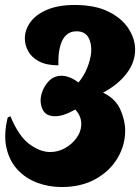

<svg xmlns="http://www.w3.org/2000/svg" viewBox="-20 -746 564 773"><path d="M228 7Q176 7 129.5 -10.5Q83 -28 50.5 -63Q18 -98 6 -150.5Q-6 -203 11 -273L22 -278Q55 -198 98 -166Q141 -134 182 -134Q214 -134 241.5 -149.5Q269 -165 287 -189Q305 -213 307 -240Q310 -276 283 -305Q258 -291 238 -284.5Q218 -278 202 -278Q163 -278 150.5 -307.5Q138 -337 148 -370Q156 -398 176.5 -419.5Q197 -441 228 -441Q243 -441 260 -434.5Q277 -428 296 -414Q318 -440 331 -472.5Q344 -505 347 -534Q350 -570 336 -595Q322 -620 288 -620Q263 -620 247.5 -605.5Q232 -591 225 -569Q218 -547 216 -523Q215 -513 215 -502.5Q215 -492 215 -483Q167 -483 137 -499Q107 -515 93.5 -540Q80 -565 80 -591Q80 -626 102.5 -657Q125 -688 170 -707Q215 -726 281 -726Q362 -726 416 -699.5Q470 -673 497 -631.5Q524 -590 524 -546Q524 -495 489.5 -450Q455 -405 395 -373Q445 -349 464.5 -305Q484 -261 484 -220Q484 -161 453 -109Q422 -57 364.5 -25Q307 7 228 7Z"/></svg>

Font: Agbalumo
Style: Regular
Weight: 400
Designer: Raphael Alegbeleye
Foundry: Sorkin Type Co.
Version: Version 1.000; ttfautohint (v1.8.4)